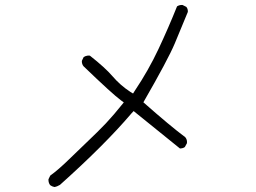

<svg xmlns="http://www.w3.org/2000/svg" viewBox="-20 -732 1040 780"><path d="M710.9 -128.9Q711.9 -128.9 713.4 -128.9Q714.8 -128.9 717.3 -129.4Q719.7 -129.9 722.2 -130.4Q727.1 -131.8 731 -134.8L739.3 -149.9Q739.7 -152.3 739.7 -154.8Q739.7 -166.5 732.4 -174.8Q671.4 -220.2 562.5 -316.4Q663.1 -491.2 689.9 -555.2Q716.8 -619.1 742.7 -682.6Q743.2 -684.1 743.2 -685.5Q743.2 -696.8 736.8 -704.1L722.2 -711.4Q720.7 -711.9 719.7 -711.9Q708 -711.9 699.2 -706.1Q664.6 -619.6 623.8 -532.7Q583 -445.8 527.3 -362.8L520.5 -352.1L509.3 -358.9Q468.8 -385.3 436.5 -422.9Q406.7 -457.5 345.2 -505.9Q342.8 -506.3 340.3 -506.3Q337.9 -506.3 335 -505.9Q327.1 -504.9 319.8 -500L313 -485.8Q312.5 -484.4 312.5 -483.4Q312.5 -471.2 319.3 -462.9Q437.5 -349.1 471.7 -324.2L482.9 -315.9L474.1 -305.2Q444.3 -267.6 410.2 -231Q375.5 -194.8 340.3 -161.6Q305.2 -128.4 261.2 -85.4Q217.3 -42.5 184.1 -18.6L177.2 -4.4Q176.8 -2.9 176.8 -2Q176.8 10.7 183.6 20Q191.4 25.9 201.2 27.8Q212.4 25.9 223.6 19Q405.8 -144 514.2 -271.5L522.9 -280.8Z"/></svg>

Font: NaikaiFont
Style: ExtraLight
Weight: 200
Version: Version 1.89